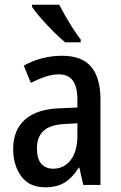

<svg xmlns="http://www.w3.org/2000/svg" viewBox="-20 -786 513 816"><path d="M245 -549Q328 -549 367.5 -502Q407 -455 407 -363V0H334L317 -74H315Q289 -32 256 -11Q223 10 172 10Q105 10 70.5 -36.5Q36 -83 36 -153Q36 -234 87 -278.5Q138 -323 237 -326L309 -329V-360Q309 -417 289.5 -443.5Q270 -470 230 -470Q202 -470 172.5 -460Q143 -450 111 -434L81 -507Q116 -527 157.5 -538Q199 -549 245 -549ZM256 -259Q193 -256 165 -230Q137 -204 137 -156Q137 -111 155.5 -90Q174 -69 206 -69Q252 -69 280.5 -106Q309 -143 309 -210V-262ZM232 -766Q243 -744 259 -716Q275 -688 292 -662Q309 -636 323 -618V-606H257Q236 -623 208 -651Q180 -679 154.5 -708Q129 -737 116 -757V-766Z"/></svg>

Font: Noto Sans Lao UI Cond Med
Style: Regular
Weight: 500
Width: 3
Designer: Monotype Design Team
Foundry: Monotype Imaging Inc.
Version: Version 2.000; ttfautohint (v1.8.4.7-5d5b)